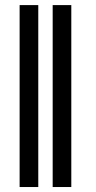

<svg xmlns="http://www.w3.org/2000/svg" viewBox="-20 -752 386 772"><path d="M133.9 -731.5V0H58.9V-731.5ZM266.7 -731.5V0H191.8V-731.5Z"/></svg>

Font: Inter Light BETA
Style: Regular
Weight: 300
Designer: Rasmus Andersson
Foundry: rsms
Version: Version 3.011;git-f93a4a705